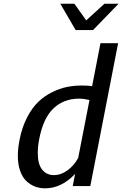

<svg xmlns="http://www.w3.org/2000/svg" viewBox="-20 -1003 659 1035"><path d="M85.4 -249Q98.6 -316.9 125.7 -369.4Q152.8 -421.9 186 -453.6Q219.2 -485.4 260.7 -505.9Q302.2 -526.4 340.8 -534.2Q379.4 -542 420.4 -542Q452.1 -542 476.6 -538.6L521.5 -770H616.7L466.8 0H372.1L384.8 -65.4Q311 12.2 223.6 12.2Q194.3 12.2 168.9 2.7Q143.6 -6.8 122.3 -26.9Q101.1 -46.9 88.6 -81.8Q76.2 -116.7 76.2 -163.1Q76.2 -202.6 85.4 -249ZM444.8 -893.1 543 -982.9H619.1L481.4 -840.8H387.7L305.2 -982.9H380.9ZM405.8 -471.2Q324.2 -471.2 269 -419.4Q213.9 -367.7 191.9 -255.9Q183.6 -214.4 183.6 -178.2Q183.6 -118.2 207.3 -88.6Q231 -59.1 270.5 -59.1Q309.1 -59.1 344.2 -85Q379.4 -110.8 401.4 -151.4L462.4 -463.9Q432.1 -471.2 405.8 -471.2Z"/></svg>

Font: Aurulent Sans
Style: Italic
Weight: 400
Italic angle: -11°
Version: Version 2007.05.04